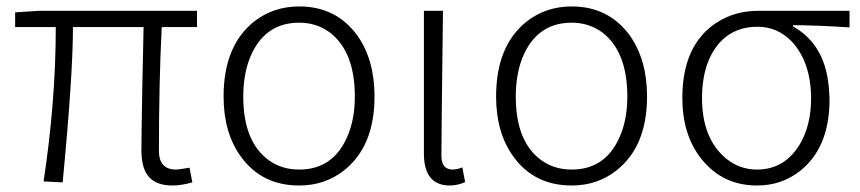

<svg xmlns="http://www.w3.org/2000/svg" viewBox="-20 -567 2687 600"><path d="M518.6 12.7Q439.5 12.7 425.8 -56.6Q421.9 -74.2 421.9 -97.7Q421.9 -135.7 424.8 -300.8Q427.7 -427.7 428.7 -482.4H208Q208 -333 175.8 2.9L116.2 0Q154.3 -251 154.3 -482.4H27.3V-528.3L101.6 -533.2H595.7V-482.4H485.4Q476.6 -310.5 476.6 -91.8Q478.5 -38.1 528.3 -37.1Q540 -37.1 572.3 -43L581.1 2.9Q546.9 12.7 518.6 12.7Z M915 12.7Q797.9 12.7 732.4 -78.1Q678.7 -152.3 678.7 -265.6Q678.7 -423.8 774.4 -500Q835 -546.9 915 -546.9Q1030.3 -546.9 1096.7 -456.1Q1150.4 -379.9 1150.4 -265.6Q1150.4 -109.4 1054.7 -34.2Q995.1 12.7 915 12.7ZM915 -37.1Q1017.6 -37.1 1062.5 -133.8Q1088.9 -189.5 1088.9 -265.6Q1088.9 -404.3 1011.7 -464.8Q969.7 -496.1 915 -496.1Q813.5 -496.1 767.6 -401.4Q740.2 -343.8 740.2 -265.6Q740.2 -123 821.3 -65.4Q861.3 -37.1 915 -37.1Z M1382.8 12.7Q1305.7 10.7 1304.7 -85V-533.2H1364.3Q1359.4 -147.5 1359.4 -78.1Q1360.4 -38.1 1393.6 -37.1Q1408.2 -37.1 1424.8 -43.9L1433.6 2Q1411.1 12.7 1382.8 12.7Z M1766.6 12.7Q1649.4 12.7 1584 -78.1Q1530.3 -152.3 1530.3 -265.6Q1530.3 -423.8 1626 -500Q1686.5 -546.9 1766.6 -546.9Q1881.8 -546.9 1948.2 -456.1Q2002 -379.9 2002 -265.6Q2002 -109.4 1906.2 -34.2Q1846.7 12.7 1766.6 12.7ZM1766.6 -37.1Q1869.1 -37.1 1914.1 -133.8Q1940.4 -189.5 1940.4 -265.6Q1940.4 -404.3 1863.3 -464.8Q1821.3 -496.1 1766.6 -496.1Q1665 -496.1 1619.1 -401.4Q1591.8 -343.8 1591.8 -265.6Q1591.8 -123 1672.9 -65.4Q1712.9 -37.1 1766.6 -37.1Z M2345.7 12.7Q2238.3 12.7 2171.9 -70.3Q2112.3 -145.5 2112.3 -260.7Q2112.3 -427.7 2220.7 -497.1Q2277.3 -533.2 2348.6 -533.2H2634.8V-481.4Q2526.4 -488.3 2458 -488.3V-484.4Q2564.5 -425.8 2571.3 -276.4Q2572.3 -265.6 2572.3 -255.9Q2572.3 -105.5 2479.5 -32.2Q2421.9 12.7 2345.7 12.7ZM2345.7 -37.1Q2431.6 -37.1 2479.5 -116.2Q2514.6 -175.8 2514.6 -258.8Q2514.6 -372.1 2454.1 -437.5Q2409.2 -483.4 2347.7 -483.4Q2251 -483.4 2204.1 -398.4Q2173.8 -341.8 2173.8 -260.7Q2173.8 -135.7 2247.1 -73.2Q2290 -37.1 2345.7 -37.1Z"/></svg>

Font: Taipei Sans TC Beta Light
Style: Regular
Weight: 300
Designer: JT Foundry
Foundry: JT Foundry
Version: Version 1.000